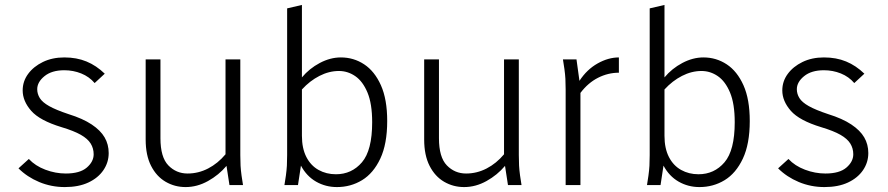

<svg xmlns="http://www.w3.org/2000/svg" viewBox="-20 -751 3603 779"><path d="M55 -68 97 -106Q123 -78 164 -62.5Q205 -47 247 -47Q304 -47 332 -71Q360 -95 360 -125Q360 -149 348 -168.5Q336 -188 308 -204Q280 -220 230 -235Q141 -262 106.5 -301.5Q72 -341 72 -384Q72 -421 94 -451Q116 -481 154 -499.5Q192 -518 241 -518Q291 -518 331 -501.5Q371 -485 405 -452L364 -414Q342 -440 309.5 -453Q277 -466 241 -466Q190 -466 160.5 -442Q131 -418 131 -389Q131 -370 141.5 -353Q152 -336 179.5 -320.5Q207 -305 258 -288Q316 -270 352 -246Q388 -222 404.5 -193.5Q421 -165 421 -130Q421 -92 399.5 -60.5Q378 -29 338.5 -10.5Q299 8 243 8Q188 8 139 -12.5Q90 -33 55 -68Z M571 -185V-510H631V-190Q631 -113 663 -80Q695 -47 741 -47Q785 -47 824.5 -67.5Q864 -88 895 -125V-510H955V-122Q955 -97 956 -79Q957 -61 960 -39L966 0H911L899 -78Q868 -41 824 -16.5Q780 8 733 8Q689 8 652 -13.5Q615 -35 593 -78Q571 -121 571 -185Z M1134 0 1140 -39Q1143 -61 1144 -79Q1145 -97 1145 -122V-717L1205 -731V-437Q1235 -473 1277.5 -495.5Q1320 -518 1363 -518Q1415 -518 1457.5 -490Q1500 -462 1525.5 -405Q1551 -348 1551 -260Q1551 -167 1523 -107.5Q1495 -48 1449 -20Q1403 8 1347 8Q1301 8 1262.5 -14Q1224 -36 1201 -79L1189 0ZM1205 -200Q1205 -149 1223 -114Q1241 -79 1272.5 -61.5Q1304 -44 1343 -44Q1407 -44 1448.5 -92.5Q1490 -141 1490 -255Q1490 -330 1471 -375.5Q1452 -421 1421.5 -442Q1391 -463 1355 -463Q1315 -463 1276 -443Q1237 -423 1205 -388Z M1701 -185V-510H1761V-190Q1761 -113 1793 -80Q1825 -47 1871 -47Q1915 -47 1954.5 -67.5Q1994 -88 2025 -125V-510H2085V-122Q2085 -97 2086 -79Q2087 -61 2090 -39L2096 0H2041L2029 -78Q1998 -41 1954 -16.5Q1910 8 1863 8Q1819 8 1782 -13.5Q1745 -35 1723 -78Q1701 -121 1701 -185Z M2264 -510H2319L2331 -423Q2361 -469 2404.5 -493.5Q2448 -518 2491 -518V-456Q2447 -456 2406.5 -435.5Q2366 -415 2335 -374V0H2275V-388Q2275 -413 2274 -431Q2273 -449 2270 -471Z M2605 0 2611 -39Q2614 -61 2615 -79Q2616 -97 2616 -122V-717L2676 -731V-437Q2706 -473 2748.5 -495.5Q2791 -518 2834 -518Q2886 -518 2928.5 -490Q2971 -462 2996.5 -405Q3022 -348 3022 -260Q3022 -167 2994 -107.5Q2966 -48 2920 -20Q2874 8 2818 8Q2772 8 2733.5 -14Q2695 -36 2672 -79L2660 0ZM2676 -200Q2676 -149 2694 -114Q2712 -79 2743.5 -61.5Q2775 -44 2814 -44Q2878 -44 2919.5 -92.5Q2961 -141 2961 -255Q2961 -330 2942 -375.5Q2923 -421 2892.5 -442Q2862 -463 2826 -463Q2786 -463 2747 -443Q2708 -423 2676 -388Z M3137 -68 3179 -106Q3205 -78 3246 -62.5Q3287 -47 3329 -47Q3386 -47 3414 -71Q3442 -95 3442 -125Q3442 -149 3430 -168.5Q3418 -188 3390 -204Q3362 -220 3312 -235Q3223 -262 3188.5 -301.5Q3154 -341 3154 -384Q3154 -421 3176 -451Q3198 -481 3236 -499.5Q3274 -518 3323 -518Q3373 -518 3413 -501.5Q3453 -485 3487 -452L3446 -414Q3424 -440 3391.5 -453Q3359 -466 3323 -466Q3272 -466 3242.5 -442Q3213 -418 3213 -389Q3213 -370 3223.5 -353Q3234 -336 3261.5 -320.5Q3289 -305 3340 -288Q3398 -270 3434 -246Q3470 -222 3486.5 -193.5Q3503 -165 3503 -130Q3503 -92 3481.5 -60.5Q3460 -29 3420.5 -10.5Q3381 8 3325 8Q3270 8 3221 -12.5Q3172 -33 3137 -68Z"/></svg>

Font: Radio Canada Light
Style: Regular
Weight: 300
Designer: Charles Daoud, Etienne Aubert Bonn, Alexandre Saumier Demers, Jacques Le Bailly
Foundry: Radio-Canada
Version: Version 2.104;gftools[0.9.28.dev5+ged2979d]